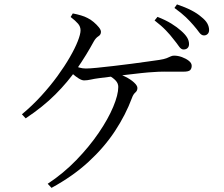

<svg xmlns="http://www.w3.org/2000/svg" viewBox="-20 -828 1040 892"><path d="M786.6 -645.1Q771.3 -665.6 750.5 -687.1Q729.8 -708.7 698.2 -733L711.7 -749.6Q749.1 -735 776.2 -718.3Q803.2 -701.5 821.1 -685.3Q840.8 -668 849.5 -653.4Q858.2 -638.8 858.2 -623.1Q858.2 -611.4 851.4 -604.8Q844.5 -598.1 832.6 -598.1Q821.2 -598.1 811.4 -612.5Q801.6 -626.8 786.6 -645.1ZM878.7 -710.9Q862.8 -729.5 843.4 -748.1Q824.1 -766.7 790.4 -791.1L802.2 -807.6Q841.4 -794.3 869.2 -779.9Q896.9 -765.6 915 -749.6Q934.8 -734.2 943.1 -719.1Q951.4 -704 951.4 -688.2Q951.4 -676.7 944.5 -670.1Q937.7 -663.4 927.6 -663.4Q915.5 -663.4 905.3 -677.6Q895.1 -691.9 878.7 -710.9ZM81.8 -297Q129.4 -336.5 171.3 -382.3Q213.1 -428.1 246.7 -474.1Q280.2 -520.2 304.2 -561.8Q328.3 -603.4 341.2 -636.3Q354.2 -669.3 354.2 -687Q354.2 -704.2 342.8 -717.7Q331.4 -731.1 308.2 -749.1L318.2 -765.6Q338.2 -761.8 356.1 -756.5Q374.1 -751.2 386.4 -744.5Q400.9 -737.7 415.2 -725.5Q429.5 -713.4 439.2 -701.3Q449 -689.2 449 -680.1Q449 -666.6 437.2 -659.5Q425.5 -652.3 416.6 -637Q381 -571.5 338.1 -509.3Q295.1 -447.2 237.5 -389.5Q180 -331.9 99.3 -278.2ZM310.2 -528.7Q332.5 -518.8 347.9 -514.2Q363.3 -509.7 379.1 -509.7Q396.1 -509.7 430.5 -513.1Q464.8 -516.5 507.7 -521.5Q550.5 -526.5 592.8 -532Q635.1 -537.5 669.5 -542.5Q703.9 -547.5 720.4 -549.7Q742.3 -553.1 753.9 -557.6Q765.6 -562 772.6 -565.8Q779.7 -569.5 788.9 -569.5Q806.4 -569.5 825.2 -562.8Q843.9 -556 857.3 -545.5Q870.6 -535 870.6 -522.3Q870.6 -509.8 863.6 -502.4Q856.7 -495 831.6 -495Q816.9 -495 793.2 -495.1Q769.5 -495.2 743.2 -495.2Q716.9 -495.2 693.3 -493.2Q671.1 -492.2 637.7 -488.6Q604.4 -485 567.1 -480.5Q529.9 -476 495.9 -471.9Q461.8 -467.8 438.1 -464.6Q419.1 -462.2 401.8 -458.3Q384.6 -454.5 370.6 -454.5Q360.3 -454.5 346.1 -463.3Q332 -472.1 318.4 -484Q304.7 -496 294.7 -505.8ZM219.3 44.8 201.6 25.8Q274.9 -22.6 335 -84.8Q395.1 -147 438.8 -211.2Q482.5 -275.4 506 -331.6Q529.5 -387.8 529.5 -424.1Q529.5 -440.6 517.8 -453.3Q506.1 -466.1 487.4 -476.1L502.8 -491.3Q534.8 -485.2 560.9 -472.3Q587 -459.4 602.7 -444.8Q618.4 -430.2 618.4 -419.3Q618.4 -406.4 608.7 -398.2Q599 -389.9 593.2 -373.4Q563.9 -294.6 513.9 -218.7Q463.9 -142.9 391 -75.9Q318.2 -9 219.3 44.8Z"/></svg>

Font: Noto Serif SC
Style: Regular
Weight: 200
Designer: Ryoko NISHIZUKA 西塚涼子 (kana & ideographs); Frank Grießhammer (Latin, Greek & Cyrillic); Wenlong ZHANG 张文龙 (bopomofo); San
Foundry: Adobe
Version: Version 2.001;hotconv 1.1.0;makeotfexe 2.6.0